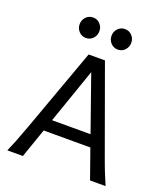

<svg xmlns="http://www.w3.org/2000/svg" viewBox="-165 -1047 1010 1161"><g transform="rotate(20 340.5 -466.5)"><path d="M119.6 0H19.5Q32.7 -29.8 47.9 -67.4Q63 -105 87.9 -173.3L283.2 -712.9H388.2L583.5 -173.3Q607.9 -105.5 623.5 -67.4Q639.2 -29.3 651.9 0H551.8L485.4 -188H185.1ZM459 -263.7 334.5 -617.7 211.4 -263.7ZM374.5 -866.7Q374.5 -894 392.8 -913.3Q411.1 -932.6 438 -932.6Q465.3 -932.6 483.4 -913.3Q501.5 -894 501.5 -866.7Q501.5 -839.8 483.4 -820.3Q465.3 -800.8 438 -800.8Q411.1 -800.8 392.8 -820.3Q374.5 -839.8 374.5 -866.7ZM169.4 -866.7Q169.4 -894 187.7 -913.3Q206.1 -932.6 232.9 -932.6Q260.3 -932.6 278.3 -913.3Q296.4 -894 296.4 -866.7Q296.4 -839.8 278.3 -820.3Q260.3 -800.8 232.9 -800.8Q206.1 -800.8 187.7 -820.3Q169.4 -839.8 169.4 -866.7Z"/></g></svg>

Font: Andika LitF DSA DSG
Style: Regular
Weight: 400
Designer: Victor Gaultney, Annie Olsen, Julie Remington, Don Collingsworth, Eric Hays, Becca Hirsbrunner
Foundry: SIL International
Version: Version 6.200 ; LitF DSA DSG; ttfautohint (v1.8.3.10-c5d8)